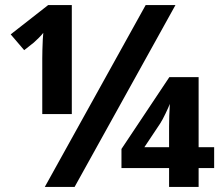

<svg xmlns="http://www.w3.org/2000/svg" viewBox="-20 -734 870 754"><path d="M156 0 552 -714H669L273 0ZM146 -286V-504Q146 -517 146.5 -538Q147 -559 148 -578.5Q149 -598 150 -605Q144 -597 132.5 -585.5Q121 -574 113 -567L75 -537L22 -599L169 -714H262V-286ZM644 0V-74H457V-149L645 -431H760V-156H821V-74H760V0ZM547 -156H644V-236Q644 -278 647 -326Q642 -313 630 -288Q618 -263 609 -249Z"/></svg>

Font: Noto IKEA Simplified Chinese
Style: Bold
Weight: 700
Designer: Monotype Design Team
Foundry: Monotype Imaging Inc.
Version: Version 1.100